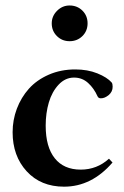

<svg xmlns="http://www.w3.org/2000/svg" viewBox="-20 -683 461 714"><path d="M238.8 -529.8Q210.9 -529.8 191.7 -548.8Q172.4 -567.9 172.4 -596.2Q172.4 -623 192.1 -642.8Q211.9 -662.6 238.8 -662.6Q267.1 -662.6 286.4 -643.6Q305.7 -624.5 305.7 -596.2Q305.7 -567.9 286.4 -548.8Q267.1 -529.8 238.8 -529.8ZM218.3 11.2Q131.8 11.2 79.3 -45.9Q26.9 -103 26.9 -191.4Q26.9 -236.8 42.7 -278.8Q58.6 -320.8 87.6 -353.3Q116.7 -385.7 161.4 -405.3Q206.1 -424.8 259.8 -424.8Q305.7 -424.8 342 -410.2Q378.4 -395.5 395.5 -376Q398.9 -371.1 398.9 -360.4Q398.9 -341.8 384.3 -329.6Q369.6 -317.4 355 -317.4Q346.2 -317.4 342.8 -324.7Q329.6 -354.5 307.6 -374.5Q285.6 -394.5 255.4 -394.5Q222.7 -394.5 198 -368.2Q173.3 -341.8 161.6 -302Q149.9 -262.2 149.9 -215.8Q149.9 -136.7 183.6 -94.5Q217.3 -52.2 280.3 -52.2Q340.3 -52.2 385.3 -92.8L398.4 -78.6Q320.8 11.2 218.3 11.2Z"/></svg>

Font: Elstob 18pt SemiBold
Style: Regular
Weight: 600
Designer: Peter S. Baker
Version: Version 1.015